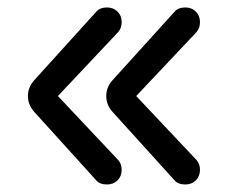

<svg xmlns="http://www.w3.org/2000/svg" viewBox="-20 -510 625 510"><path d="M264.2 -20Q245.1 -20 235.8 -30.8L71.8 -211.9Q54.2 -231 54.2 -254.9Q54.2 -278.8 71.8 -297.9L235.8 -479Q245.6 -490.2 264.2 -490.2Q281.2 -490.2 292.2 -479.2Q303.2 -468.3 303.2 -451.2Q303.2 -435.5 293.9 -424.8L133.8 -254.9L293.9 -85Q303.2 -74.2 303.2 -59.1Q303.2 -42 292.2 -31Q281.2 -20 264.2 -20ZM472.2 -20Q453.1 -20 443.8 -30.8L279.8 -211.9Q262.2 -231 262.2 -254.9Q262.2 -278.8 279.8 -297.9L443.8 -479Q453.6 -490.2 472.2 -490.2Q489.3 -490.2 500.2 -479.2Q511.2 -468.3 511.2 -451.2Q511.2 -435.5 502 -424.8L341.8 -254.9L502 -85Q511.2 -74.2 511.2 -59.1Q511.2 -42 500.2 -31Q489.3 -20 472.2 -20Z"/></svg>

Font: Aka-Acid-Varela
Style: Regular
Weight: 400
Designer: Joe Prince, Avraham Cornfeld, Cyberella
Foundry: Joe Prince, Avraham Cornfeld, Cyberella
Version: Version 2.000; ttfautohint (v1.5.33-1714) -l 8 -r 50 -G 200 